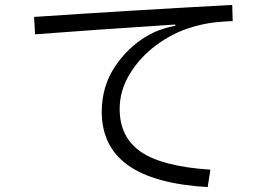

<svg xmlns="http://www.w3.org/2000/svg" viewBox="-20 -744 1096 783"><path d="M827 19Q608 6 501.5 -70.5Q395 -147 395 -288Q395 -391 448 -471Q501 -551 579 -597Q628 -626 695 -639V-644Q371 -623 123 -604L119 -675Q489 -700 927 -724L929 -658Q875 -656 836 -650Q797 -644 759 -632Q685 -610 618 -560.5Q551 -511 509.5 -443Q468 -375 468 -300Q468 -184 555 -124.5Q642 -65 838 -52Z"/></svg>

Font: PlemolJP
Style: Regular
Weight: 400
Monospace: yes
Version: v2.0.4; ttfautohint (v1.8.4.7-5d5b-dirty) -l 6 -r 45 -G 200 